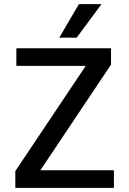

<svg xmlns="http://www.w3.org/2000/svg" viewBox="-20 -907 624 927"><path d="M350 -725H266L361 -887H470ZM530 0H54V-81L394 -589H59V-674H516V-595L175 -85H530Z"/></svg>

Font: Hind Colombo Medium
Style: Regular
Weight: 500
Designer: Jyotish Sonowal, Aditi Pimprikar
Foundry: Indian Type Foundry
Version: Version 1.000;PS 1.0;hotconv 1.0.86;makeotf.lib2.5.63406; tt